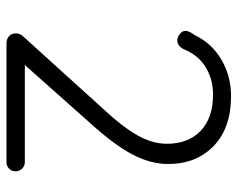

<svg xmlns="http://www.w3.org/2000/svg" viewBox="-92 -658 750 607"><g transform="rotate(90 283.5 -355.0)"><path d="M522 -29Q522 -16 513.5 -8Q505 0 493 0H118Q104 0 95 -8Q86 -16 86 -30Q86 -41 94 -51L325 -306Q381 -366 408 -413.5Q435 -461 435 -507Q435 -575 394 -614Q353 -653 280 -653Q231 -653 192.5 -629.5Q154 -606 135 -558Q124 -540 109 -540Q98 -540 88 -548Q78 -556 78 -566Q78 -572 82 -580Q86 -588 92 -596Q118 -650 170 -680Q222 -710 284 -710Q385 -710 442 -655Q499 -600 499 -511Q499 -456 469 -398.5Q439 -341 370 -265L186 -58H493Q505 -58 513.5 -49.5Q522 -41 522 -29Z"/></g></svg>

Font: Quicksand
Style: Regular
Weight: 400
Designer: Andrew Paglinawan
Foundry: Andrew Paglinawan
Version: Version 3.000